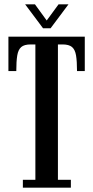

<svg xmlns="http://www.w3.org/2000/svg" viewBox="-20 -870 432 890"><path d="M86 0V-36.5H144V-664H122Q92.5 -664 78.5 -652Q64.5 -640 60 -613Q55.5 -586 55.5 -540.5H19V-700H373V-540.5H337Q337 -586 332.5 -613Q328 -640 313.8 -652Q299.5 -664 270.5 -664H248.5V-36.5H308.5V0ZM179.5 -739 96.5 -850H142L196.5 -775L251.5 -850H297.5L214.5 -739Z"/></svg>

Font: Imbue Thin 10pt SemiBold
Style: Regular
Weight: 600
Version: Version 1.102